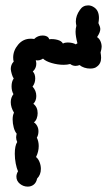

<svg xmlns="http://www.w3.org/2000/svg" viewBox="-20 -699 418 714"><path d="M31 -470Q29 -475 29 -485Q29 -511 47.5 -533Q66 -555 94 -555Q102 -555 107 -554Q120 -567 139 -567Q148 -567 154.5 -563.5Q161 -560 163 -553Q177 -555 193 -551Q209 -547 214 -537Q221 -541 231 -541Q250 -541 262 -534Q264 -536 268 -538Q261 -564 261 -581Q261 -593 264 -603Q262 -613 262 -619Q262 -641 277 -662Q288 -679 308 -679Q320 -679 331 -671Q348 -659 348 -632Q348 -625 346 -613Q353 -599 353 -591Q353 -579 341 -561Q349 -556 353.5 -546Q358 -536 358 -525Q358 -518 354 -504Q356 -492 356 -484Q356 -462 340 -451Q332 -444 315 -444Q304 -444 293.5 -447.5Q283 -451 276 -457Q268 -454 261 -454Q250 -454 241 -461Q230 -458 217 -458Q195 -458 172.5 -464.5Q150 -471 140 -481Q126 -472 113 -475Q115 -467 115 -462Q115 -445 102 -433Q111 -424 111 -407Q111 -390 101 -377Q115 -362 115 -342Q115 -324 104 -313Q120 -301 120 -278Q120 -268 116.5 -258.5Q113 -249 106 -244Q113 -240 118 -231Q123 -222 123 -211Q123 -197 117 -187Q124 -173 124 -156Q124 -135 114 -115Q122 -109 127 -96.5Q132 -84 132 -71Q132 -49 118 -35Q115 -20 105.5 -12.5Q96 -5 83 -5Q67 -5 54 -15.5Q41 -26 41 -42Q41 -52 47 -62Q42 -73 38.5 -91Q35 -109 35 -127Q35 -157 44 -171Q40 -179 40 -188Q40 -192 42 -202Q35 -210 31 -225Q27 -240 27 -255Q27 -270 32 -280Q20 -300 20 -319Q20 -336 30 -349Q23 -361 23 -378Q23 -396 31 -407Q27 -413 24 -423Q21 -433 20 -442Q20 -459 31 -470Z"/></svg>

Font: Pangolin
Style: Regular
Weight: 400
Designer: Kevin Burke
Foundry: Google, Inc.
Version: Version 1.101